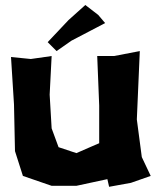

<svg xmlns="http://www.w3.org/2000/svg" viewBox="-20 -717 614 757"><path d="M363.3 -496.1 371.1 -300.8V-152.3L343.8 -140.6L281.2 -113.3L210.9 -136.7L183.6 -210.9L175.8 -343.8L183.6 -496.1L101.6 -484.4L23.4 -492.2L35.2 -304.7L39.1 -121.1L70.3 -23.4L183.6 15.6H281.2L403.3 -10.7L410.2 19.5L496.1 3.9L574.2 -23.4L539.1 -97.7L519.5 -246.1L531.2 -515.6L429.7 -496.1ZM316.4 -697.3 250 -637.7 168 -550.8 203.1 -515.6 261.7 -556.6 394.5 -626 367.2 -658.2Z"/></svg>

Font: MaokenAssortedSans-TC
Style: Regular
Weight: 500
Version: Version 0.83